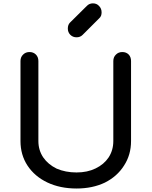

<svg xmlns="http://www.w3.org/2000/svg" viewBox="-20 -1085 885 1121"><path d="M426.8 15.6Q331.1 15.6 256.8 -19.5Q182.6 -54.7 140.6 -118.2Q99.6 -180.7 99.6 -261.7Q99.6 -418 99.6 -728.5Q99.6 -752 115.2 -766.6Q129.9 -781.2 152.3 -781.2Q174.8 -781.2 189.5 -766.6Q204.1 -752 204.1 -728.5Q204.1 -573.2 204.1 -261.7Q204.1 -208 232.4 -166Q260.7 -125 310.5 -100.6Q362.3 -78.1 426.8 -78.1Q490.2 -78.1 538.1 -101.6Q586.9 -125 614.3 -166Q641.6 -208 641.6 -261.7Q641.6 -418 641.6 -728.5Q641.6 -752 657.2 -766.6Q671.9 -781.2 694.3 -781.2Q716.8 -781.2 731.4 -766.6Q745.1 -752 745.1 -728.5Q745.1 -573.2 745.1 -261.7Q745.1 -180.7 704.1 -118.2Q664.1 -54.7 591.8 -18.6Q519.5 15.6 426.8 15.6ZM426.8 -867.2Q405.3 -867.2 390.6 -881.8Q376 -896.5 376 -918Q376 -939.5 387.7 -952.1Q420.9 -984.4 486.3 -1049.8Q501 -1065.4 522.5 -1065.4Q544.9 -1065.4 558.6 -1049.8Q573.2 -1035.2 573.2 -1012.7Q573.2 -1002.9 570.3 -994.1Q567.4 -985.4 558.6 -977.5Q526.4 -945.3 461.9 -880.9Q448.2 -867.2 426.8 -867.2Z"/></svg>

Font: Abed
Style: Bold
Weight: 700
Designer: Johan Aakerlund
Version: Version 3.105